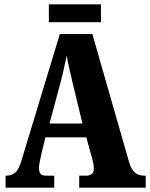

<svg xmlns="http://www.w3.org/2000/svg" viewBox="-20 -872 697 892"><path d="M6 0V-56H11Q33 -56 50 -69.5Q67 -83 80 -127L258 -714H409L580 -118Q590 -84 607.5 -70Q625 -56 648 -56H657V0H348V-56H382Q395 -56 405.5 -63Q416 -70 416 -89Q416 -102 412.5 -117Q409 -132 407 -140L381 -234H191L172 -156Q170 -144 165.5 -124.5Q161 -105 161 -91Q161 -75 167.5 -65.5Q174 -56 192 -56H232V0ZM210 -298H363L317 -489Q310 -520 302.5 -551Q295 -582 290 -614Q283 -583 276.5 -552Q270 -521 262 -492ZM207 -769V-852H449V-769Z"/></svg>

Font: Noto Serif Thai ExtraCondensed Black
Style: Regular
Weight: 900
Width: 2
Designer: Monotype Design Team
Foundry: Monotype Imaging Inc.
Version: Version 2.002; ttfautohint (v1.8.4.7-5d5b)